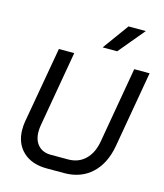

<svg xmlns="http://www.w3.org/2000/svg" viewBox="-135 -1038 980 1147"><g transform="rotate(15 355.0 -465.0)"><path d="M62 -180Q62 -206 66 -229L149 -700H244L162 -229Q159 -210 159 -192Q159 -139 187.5 -108Q216 -77 266 -77H373Q436 -77 478 -117Q520 -157 533 -229L615 -700H710L628 -229Q608 -116 541 -54Q474 8 371 8H264Q170 8 116 -43Q62 -94 62 -180ZM516 -938H623L489 -777H399Z"/></g></svg>

Font: Bai Jamjuree Medium
Style: Italic
Weight: 500
Italic angle: -10°
Version: Version 1.000; ttfautohint (v1.6)